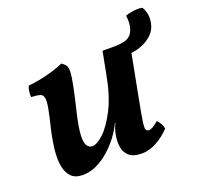

<svg xmlns="http://www.w3.org/2000/svg" viewBox="-106 -690 843 815"><g transform="rotate(-20 315.0 -282.5)"><path d="M136 9Q103 9 85 -8.5Q67 -26 61 -57Q55 -88 59 -129Q63 -170 74 -218Q88 -275 94 -307.5Q100 -340 96.5 -354.5Q93 -369 80 -372.5Q67 -376 42 -377Q41 -388 42.5 -401.5Q44 -415 49 -426Q72 -428 102.5 -434Q133 -440 162.5 -449Q192 -458 211 -467Q223 -459 229.5 -450Q236 -441 235 -420Q234 -399 225.5 -356.5Q217 -314 199 -240Q187 -187 185 -154.5Q183 -122 191.5 -107Q200 -92 216 -92Q236 -92 266.5 -120Q297 -148 327.5 -207Q358 -266 375 -359L394 -458H516L468 -208Q456 -146 452 -117.5Q448 -89 451.5 -81.5Q455 -74 465 -74Q481 -74 508 -99Q516 -92 522.5 -80.5Q529 -69 531 -57Q504 -28 470 -9.5Q436 9 403 9Q366 9 347 -6.5Q328 -22 323.5 -47.5Q319 -73 325 -105Q327 -116 331 -128Q335 -140 341 -153H339Q325 -123 303.5 -94.5Q282 -66 255 -42.5Q228 -19 198 -5Q168 9 136 9ZM481 -406 447 -458Q490 -458 510.5 -470Q531 -482 538 -512Q543 -537 539 -564Q555 -570 576.5 -572.5Q598 -575 615 -572Q623 -561 627.5 -542Q632 -523 628 -501Q623 -470 601 -449Q579 -428 548 -417Q517 -406 481 -406Z"/></g></svg>

Font: Vollkorn SemiBold
Style: Italic
Weight: 600
Italic angle: -11°
Designer: Friedrich Althausen
Foundry: Friedrich Althausen
Version: Version 5.000